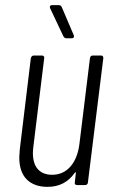

<svg xmlns="http://www.w3.org/2000/svg" viewBox="-20 -720 446 747"><path d="M341 -504H373Q382 -504 382 -494L322 -10Q322 -6 319 -3Q316 0 311 0H279Q275 0 272.5 -3Q270 -6 271 -10L275 -46Q276 -49 274.5 -49.5Q273 -50 271 -48Q233 7 165 7Q113 7 84 -22Q55 -51 55 -108Q55 -117 57 -139L100 -494Q101 -498 104 -501Q107 -504 111 -504H143Q148 -504 150.5 -501Q153 -498 152 -494L110 -151Q108 -133 108 -125Q108 -83 127.5 -61.5Q147 -40 183 -40Q226 -40 254 -72Q282 -104 289 -160L330 -494Q332 -504 341 -504ZM268 -579Q268 -571 258 -571H238Q232 -571 227 -578L175 -688Q174 -690 174 -693Q174 -700 183 -700H209Q216 -700 220 -693L267 -583Z"/></svg>

Font: Barlow Condensed Light
Style: Italic
Weight: 300
Width: 3
Italic angle: -7°
Designer: Jeremy Tribby
Foundry: Tribby Type
Version: Version 1.408